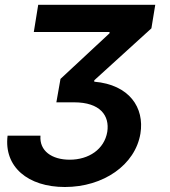

<svg xmlns="http://www.w3.org/2000/svg" viewBox="-20 -565 687 777"><path d="M143.8 -16H10.7C-5 110.4 93.4 191.8 242.5 191.8C398.4 191.8 527.3 102.6 548.3 -24.5C565.3 -129.3 503.6 -222.3 361.5 -234.4V-240.1L592.7 -450.3L608.3 -545.5H134.6L116.8 -435.4H423.3V-430.4L224.8 -245.7L208.1 -150.9H279.8C385.3 -150.9 424.4 -97.3 414.1 -31.2C402 39.4 339.1 81.3 262.1 81.3C189.6 81.3 138.8 45.5 143.8 -16Z"/></svg>

Font: Margiela Sans Semi Bold
Style: Italic
Weight: 600
Italic angle: -9.39999°
Designer: Stefan Endress, Andreas Faust
Version: Version 1.100;FEAKit 1.0